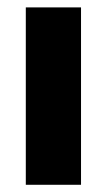

<svg xmlns="http://www.w3.org/2000/svg" viewBox="-20 -512 296 532"><path d="M51.5 0V-491.5H204.5V0Z"/></svg>

Font: Anek Gurmukhi Medium
Style: Bold
Weight: 700
Version: Version 1.003